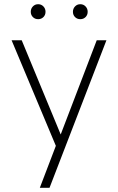

<svg xmlns="http://www.w3.org/2000/svg" viewBox="-20 -691 560 911"><path d="M245 1 35 -500H83L268 -53L439 -500H485L215 200H169ZM161 -600Q146 -600 136 -610Q126 -620 126 -635Q126 -650 136 -660.5Q146 -671 161 -671Q176 -671 186 -660.5Q196 -650 196 -635Q196 -620 186 -610Q176 -600 161 -600ZM361 -600Q346 -600 336 -610Q326 -620 326 -635Q326 -650 336 -660.5Q346 -671 361 -671Q376 -671 386 -660.5Q396 -650 396 -635Q396 -620 386 -610Q376 -600 361 -600Z"/></svg>

Font: PT Root UI Web Light
Style: Regular
Weight: 300
Designer: Vitaly Kuzmin
Foundry: ParaType Ltd.
Version: Version 1.000W